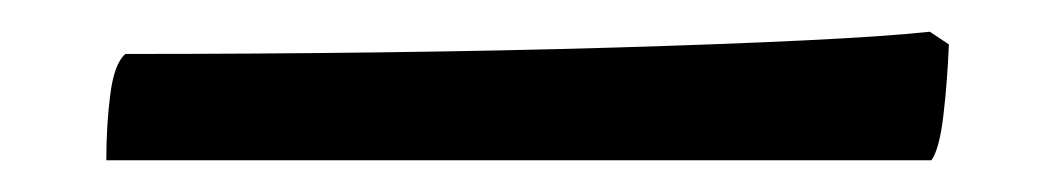

<svg xmlns="http://www.w3.org/2000/svg" viewBox="-20 -23 665 121"><path d="M47 78Q47 56 49.5 36.5Q52 17 59 11Q141 11 219.5 10Q298 9 366 7Q434 5 486 2.5Q538 0 566 -3L578 5Q577 29 574.5 50Q572 71 567 78Z"/></svg>

Font: Texturina 12pt ExtraBold
Style: Regular
Weight: 800
Designer: Guillermo Torres Carreño
Foundry: Omnibus-Type
Version: Version 1.002